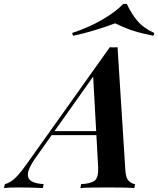

<svg xmlns="http://www.w3.org/2000/svg" viewBox="-111 -952 801 972"><path d="M67 -150Q34 -103 30.5 -75Q27 -47 48.5 -34.5Q70 -22 110 -20L106 0Q68 -2 37.5 -2.5Q7 -3 -20 -3Q-43 -3 -59 -2.5Q-75 -2 -91 0L-86 -20Q-70 -24 -54 -34.5Q-38 -45 -19.5 -65.5Q-1 -86 23 -120L445 -713Q454 -712 464.5 -712Q475 -712 484 -713L524 -84Q527 -48 542.5 -34.5Q558 -21 573 -20L569 0Q545 -2 507.5 -2.5Q470 -3 436 -3Q394 -3 356 -2.5Q318 -2 296 0L300 -20Q348 -22 368 -37.5Q388 -53 386 -104L360 -576L386 -600ZM156 -288H448L440 -268H138ZM472 -834Q430 -818 373.5 -800.5Q317 -783 259 -771L254 -785Q334 -811 402.5 -850Q471 -889 513 -932H531Q554 -883 584.5 -846.5Q615 -810 670 -785L666 -771Q619 -780 585.5 -789.5Q552 -799 525.5 -810Q499 -821 472 -834Z"/></svg>

Font: Playfair Display SemiBold
Style: Italic
Weight: 600
Italic angle: -14°
Designer: Claus Eggers Sørensen
Foundry: Claus Eggers Sørensen
Version: Version 1.203